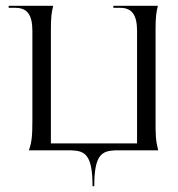

<svg xmlns="http://www.w3.org/2000/svg" viewBox="-20 -520 617 664"><path d="M80 0H229C275 2 300 17 300 124H306C306 17 331 2 377 0H527C518 -36 518 -55 518 -103V-416C518 -460 520 -476 526 -500H372V-493H395C436 -493 454 -469 454 -413V-24H156V-416C156 -460 158 -476 164 -500H10V-493H33C74 -493 92 -469 92 -413V-105C92 -50 90 -30 80 0Z"/></svg>

Font: Sinistre
Style: Regular
Weight: 400
Designer: Jules Durand
Foundry: Collletttivo
Version: Version 69.420;Glyphs 3.2 (3217)